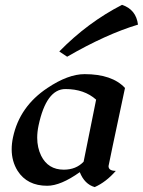

<svg xmlns="http://www.w3.org/2000/svg" viewBox="-20 -760 585 786"><path d="M367.7 5.9Q326.2 -5.9 306.6 -55.2Q228.5 0.5 173.3 0.5Q91.3 0.5 52.2 -60.5Q27.8 -99.6 27.8 -148.9Q27.8 -172.4 33.2 -197.8Q60.1 -324.2 174.3 -399.9Q258.8 -456.5 326.2 -456.5Q439 -456.5 491.7 -399.9Q424.3 -83.5 424.3 -80.1Q424.3 -60.5 454.1 -60.5Q414.1 -14.6 367.7 5.9ZM241.2 -65.4Q291.5 -65.4 322.3 -98.1L373.5 -352.1Q324.7 -395.5 248 -395.5Q169.4 -395.5 137.7 -245.6Q132.3 -219.7 132.3 -196.3Q132.3 -155.8 148.4 -122.6Q176.8 -65.4 241.2 -65.4ZM254.9 -527.8 222.7 -549.3Q338.9 -668 479.5 -740.2Q537.1 -721.2 544.9 -659.2Q414.6 -620.1 254.9 -527.8Z"/></svg>

Font: Balgruf
Style: Italic
Weight: 500
Italic angle: -12°
Designer: Paul James Miller
Foundry: High-Logic / Made with FontCreator
Version: Version 1.201;March 28, 2021;FontCreator 13.0.0.2683 64-bit